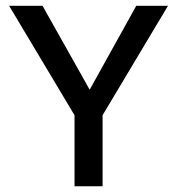

<svg xmlns="http://www.w3.org/2000/svg" viewBox="-20 -648 617 668"><path d="M564.5 -627.9H454.1L292 -335.9L127.9 -627.9H11.7L239.3 -247.1V0H336.9V-247.1Z"/></svg>

Font: Namkio Khamti Book
Style: Regular
Weight: 500
Designer: Debbi Hosken
Foundry: SIL International
Version: Version 3.917